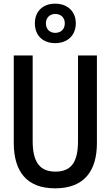

<svg xmlns="http://www.w3.org/2000/svg" viewBox="-20 -1016 603 1046"><path d="M281 -781C347 -781 393 -823 393 -889C393 -955 346 -996 281 -996C214 -996 170 -955 170 -889C170 -822 214 -781 281 -781ZM281 -837C251 -837 230 -857 230 -889C230 -920 252 -940 281 -940C312 -940 333 -920 333 -889C333 -857 312 -837 281 -837ZM280 10C440 10 508 -86 508 -237V-714H405V-249C405 -142 375 -81 282 -81C193 -81 158 -138 158 -248V-714H55V-238C55 -81 126 10 280 10Z"/></svg>

Font: Noto Sans Mono SemiCondensed Medium
Style: Regular
Weight: 500
Width: 4
Designer: Monotype Design Team
Foundry: Monotype Imaging Inc.
Version: Version 2.014